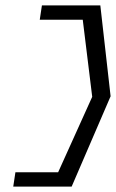

<svg xmlns="http://www.w3.org/2000/svg" viewBox="-20 -620 429 710"><path d="M37 17 29 70H245L389 -264L351 -600H135L127 -547H286L321 -262L195 17Z"/></svg>

Font: Charger Sport
Style: ExLitObl
Weight: 200
Designer: Jasper
Foundry: Cannot Into Space Fonts
Version: Version 1.1